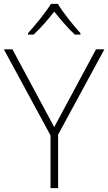

<svg xmlns="http://www.w3.org/2000/svg" viewBox="-20 -968 557 988"><path d="M278 -948H242C217 -906 161 -838 124 -797V-790H153C190 -824 230 -871 259 -908C289 -871 328 -824 365 -790H394V-797C357 -838 302 -906 278 -948ZM259 -314 44 -714H0L240 -271V0H279V-275L517 -714H474Z"/></svg>

Font: Noto Sans Malayalam ExtraLight
Style: Regular
Weight: 200
Designer: Jelle Bosma - Monotype Design Team
Foundry: Monotype Imaging Inc.
Version: Version 2.104